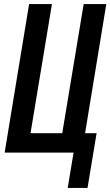

<svg xmlns="http://www.w3.org/2000/svg" viewBox="-20 -755 546 950"><path d="M315 175 344 0H3L124 -735H237L131 -96H288L394 -735H506L401 -96H458L413 175Z"/></svg>

Font: Iosevka SS04 Oblique
Style: Bold
Weight: 700
Italic angle: -9°
Monospace: yes
Designer: Belleve Invis
Foundry: Belleve Invis
Version: Version 19.0.0; ttfautohint (v1.8.4)